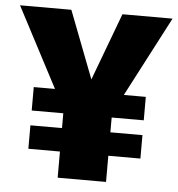

<svg xmlns="http://www.w3.org/2000/svg" viewBox="-65 -727 718 775"><g transform="rotate(5 294.0 -340.0)"><path d="M393 0H197V-106H69V-201H197V-261H69V-356H155L-15 -680H193L298 -407L400 -680H603L434 -356H523V-261H393V-201H523V-106H393Z"/></g></svg>

Font: Trujillo Black
Style: Regular
Weight: 900
Designer: Fira Sans original fonts by bBox Type GmbH, Carrois Corporate GbR, & Edenspiekermann AG / Changes by Cristiano Sobral
Foundry: Fira Sans original fonts by bBox Type GmbH, Carrois Corporate GbR, & Edenspiekermann AG / Changes by Cristiano Sobral
Version: Version 4.301;July 28, 2020;FontCreator 13.0.0.2655 64-bit